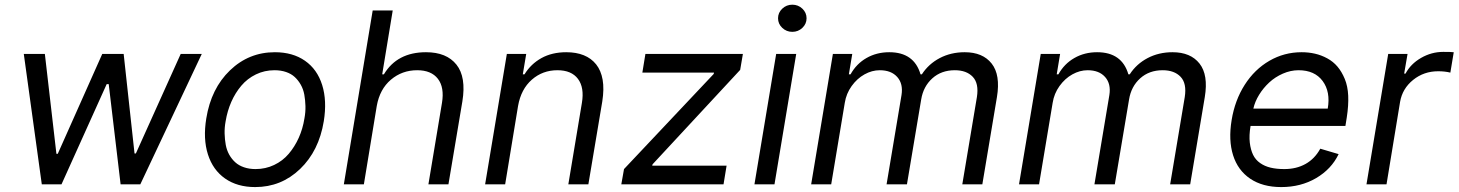

<svg xmlns="http://www.w3.org/2000/svg" viewBox="-20 -771 6100 803"><path d="M154.8 0 79.5 -545.5H167.6L215.9 -127.8H221.6L407.7 -545.5H497.2L542.6 -129.3H548.3L735.8 -545.5H823.9L566.8 0H484.4L434.7 -419H426.1L237.2 0Z M1047.2 11.4Q972.7 11.4 921.5 -24.3Q870.4 -60 849.6 -125.2Q828.8 -190.3 842.7 -275.6Q862.9 -400.9 941.8 -476.7Q1020.6 -552.6 1129.6 -552.6Q1204.2 -552.6 1255.5 -516.9Q1306.8 -481.2 1327.4 -415.5Q1348 -349.8 1334.2 -264.2Q1313.9 -139.9 1235.1 -64.3Q1156.2 11.4 1047.2 11.4ZM1048.7 -63.9Q1090.6 -63.9 1126.4 -81Q1162.3 -98 1187.5 -127.7Q1212.7 -157.3 1229.6 -195Q1246.4 -232.6 1253.2 -275.6Q1258.2 -302.2 1257.5 -327.4Q1256.7 -352.6 1252.7 -375.2Q1248.6 -397.7 1238.1 -416.4Q1227.6 -435 1212.9 -448.7Q1198.2 -462.4 1176.5 -469.8Q1154.8 -477.3 1128.2 -477.3Q1086.3 -477.3 1050.4 -459.9Q1014.6 -442.5 989.3 -412.6Q964.1 -382.8 947.4 -345Q930.8 -307.2 923.7 -264.2Q918.7 -237.6 919.4 -212.4Q920.1 -187.1 924.2 -165Q928.3 -142.8 938.7 -124.1Q949.2 -105.5 964 -92.2Q978.7 -78.8 1000.4 -71.4Q1022 -63.9 1048.7 -63.9Z M1555.8 -328.1 1501.8 0H1418L1538.7 -727.3H1622.5L1578.5 -460.2H1585.6Q1641 -552.6 1761.7 -552.6Q1847.7 -552.6 1889 -500.7Q1930.4 -448.9 1913.7 -346.6L1855.5 0H1771.7L1828.5 -340.9Q1839.1 -405.5 1811.4 -441.4Q1783.7 -477.3 1724.8 -477.3Q1661.6 -477.3 1614.9 -437.7Q1568.2 -398.1 1555.8 -328.1Z M2146.7 -328.1 2092.7 0H2008.9L2099.8 -545.5H2180.8L2166.5 -460.2H2173.7Q2200.3 -503.6 2244.5 -528.1Q2288.7 -552.6 2348.4 -552.6Q2389.9 -552.6 2421.3 -540Q2452.8 -527.3 2473.2 -501.8Q2493.6 -476.2 2500.4 -437.5Q2507.1 -398.8 2498.9 -346.6L2440.7 0H2356.9L2413.7 -340.9Q2424.4 -404.8 2397.2 -441.1Q2370 -477.3 2311.4 -477.3Q2249.3 -477.3 2204.2 -437.7Q2159.1 -398.1 2146.7 -328.1Z M2578.5 0 2589.8 -63.9 2964.8 -461.6 2966.3 -467.3H2666.5L2679.3 -545.5H3087L3075.6 -478.7L2709.2 -83.8L2707.7 -78.1H3018.8L3006 0Z M3135.3 0 3226.2 -545.5H3310L3219.1 0ZM3335.8 -654.5Q3318.2 -637.8 3293.7 -637.8Q3269.2 -637.8 3251.6 -654.5Q3234 -671.2 3234 -694.6Q3234 -718 3251.6 -734.7Q3269.2 -751.4 3293.7 -751.4Q3318.2 -751.4 3335.8 -734.7Q3353.3 -718 3353.3 -694.6Q3353.3 -671.2 3335.8 -654.5Z M3372.5 0 3463.4 -545.5H3544.4L3530.2 -460.2H3537.3Q3561.8 -504.3 3604 -528.4Q3646.3 -552.6 3699.2 -552.6Q3802.9 -552.6 3829.9 -460.2H3835.6Q3863.6 -503.6 3910.3 -528.1Q3957 -552.6 4014.6 -552.6Q4090.2 -552.6 4127.5 -505.1Q4164.8 -457.7 4149.5 -365.1L4088.4 0H4004.6L4065.7 -365.1Q4074.6 -422.2 4048.3 -449.8Q4022 -477.3 3973.4 -477.3Q3916.9 -477.3 3879.3 -443.4Q3841.6 -409.4 3832.7 -355.1L3773.1 0H3687.9L3750.4 -373.6Q3757.8 -420.5 3732.6 -448.9Q3707.4 -477.3 3659.4 -477.3Q3626.8 -477.3 3595.7 -460Q3564.6 -442.8 3541.9 -411.2Q3519.2 -379.6 3513.1 -340.9L3456.3 0Z M4241.8 0 4332.7 -545.5H4413.7L4399.5 -460.2H4406.6Q4431.1 -504.3 4473.4 -528.4Q4515.6 -552.6 4568.5 -552.6Q4672.2 -552.6 4699.2 -460.2H4704.9Q4733 -503.6 4779.7 -528.1Q4826.3 -552.6 4883.9 -552.6Q4959.5 -552.6 4996.8 -505.1Q5034.1 -457.7 5018.8 -365.1L4957.7 0H4873.9L4935 -365.1Q4943.9 -422.2 4917.6 -449.8Q4891.3 -477.3 4842.7 -477.3Q4786.2 -477.3 4748.6 -443.4Q4710.9 -409.4 4702.1 -355.1L4642.4 0H4557.2L4619.7 -373.6Q4627.1 -420.5 4601.9 -448.9Q4576.7 -477.3 4528.8 -477.3Q4496.1 -477.3 4465 -460Q4433.9 -442.8 4411.2 -411.2Q4388.5 -379.6 4382.5 -340.9L4325.6 0Z M5338.4 11.4Q5260.7 11.4 5208.8 -23.6Q5157 -58.6 5137.1 -121.8Q5117.2 -185 5131 -268.5Q5144.5 -351.6 5185.7 -416.2Q5226.9 -480.8 5288.9 -516.7Q5350.9 -552.6 5423.7 -552.6Q5453.1 -552.6 5479.6 -546.5Q5506 -540.5 5530.9 -527Q5555.8 -513.5 5573.7 -492.4Q5591.6 -471.2 5604.2 -440.9Q5616.8 -410.5 5618.6 -370.6Q5620.4 -330.6 5612.6 -279.8L5606.9 -244.3H5210.2Q5203.5 -204.5 5207 -174.4Q5210.6 -144.2 5220.9 -123.2Q5231.2 -102.3 5250.4 -89Q5269.5 -75.6 5294.2 -69.8Q5318.9 -63.9 5351.2 -63.9Q5402 -63.9 5440.3 -85.4Q5478.7 -106.9 5501.8 -149.1L5578.5 -126.4Q5548.3 -63.6 5484.4 -26.1Q5420.5 11.4 5338.4 11.4ZM5221.9 -316.8H5533Q5545.1 -387.1 5511.7 -432.2Q5478.3 -477.3 5410.9 -477.3Q5377.8 -477.3 5345.3 -463.1Q5312.9 -448.9 5288.2 -426Q5263.5 -403.1 5245.9 -374.5Q5228.3 -345.9 5221.9 -316.8Z M5695 0 5785.9 -545.5H5866.8L5852.6 -463.1H5858.3Q5879.6 -503.6 5923.3 -528.8Q5967 -554 6016 -554Q6050.1 -554 6060 -552.6L6045.8 -467.3Q6023.1 -473 5994.7 -473Q5935 -473 5890.1 -436.8Q5845.2 -400.6 5835.6 -345.2L5778.8 0Z"/></svg>

Font: Karasuma Gothic
Style: Italic
Weight: 400
Italic angle: -9.39999°
Designer: Rasmus Andersson / Ryoko Nishizuka
Foundry: Genbu
Version: Version 1.00